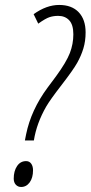

<svg xmlns="http://www.w3.org/2000/svg" viewBox="-20 -744 364 772"><path d="M205.1 -437Q247.1 -494.6 261 -531Q274.9 -567.4 274.9 -606Q274.9 -644.5 258.3 -662.4Q241.7 -680.2 213.9 -680.2Q195.3 -680.2 179.2 -675Q163.1 -669.9 133.8 -648.9L115.2 -687Q167 -724.1 217.8 -724.1Q268.6 -724.1 296.4 -694.8Q324.2 -665.5 324.2 -613.8Q324.2 -578.6 315.2 -549.1Q306.2 -519.5 290.3 -491.2Q274.4 -462.9 228 -402.8Q181.6 -342.8 166 -315.9Q127 -248 116.2 -179.2H80.1L85 -204.1Q105 -301.8 170.9 -391.1ZM35.2 -25.9Q35.2 -56.2 48.6 -76.2Q62 -96.2 85 -96.2Q98.1 -96.2 105.5 -85.9Q112.8 -75.7 112.8 -59.1Q112.8 -29.3 99.4 -10.7Q85.9 7.8 64.9 7.8Q52.2 7.8 43.7 -1.2Q35.2 -10.3 35.2 -25.9Z"/></svg>

Font: Open Sans Hebrew Condensed Light
Style: Italic
Weight: 300
Width: 3
Italic angle: -12°
Foundry: Ascender Corporation, Yanek Iontef
Version: Version 2.001;PS 002.001;hotconv 1.0.70;makeotf.lib2.5.58329